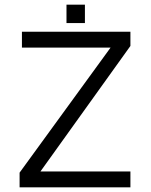

<svg xmlns="http://www.w3.org/2000/svg" viewBox="-20 -803 649 823"><path d="M64 0V-63L478 -632L492 -599H74V-667H539V-606L134 -41L125 -68H539V0ZM265 -704V-783H344V-704Z"/></svg>

Font: Maven Pro
Style: Regular
Weight: 400
Designer: Joe Prince
Foundry: Joe Prince
Version: Version 2.103